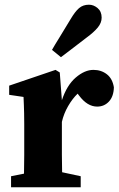

<svg xmlns="http://www.w3.org/2000/svg" viewBox="-20 -796 505 816"><path d="M27 0V-47L82 -58Q83 -95 83 -137Q83 -179 83 -210V-269Q83 -297 82.5 -315Q82 -333 81.5 -348.5Q81 -364 80 -384L19 -393V-432L216 -499L234 -488L243 -370Q264 -434 302 -466.5Q340 -499 377 -499Q410 -499 434 -480.5Q458 -462 464 -425Q463 -386 443 -364.5Q423 -343 393 -343Q351 -343 316 -390L310 -398Q288 -377 269.5 -345Q251 -313 243 -278V-210Q243 -179 243 -139Q243 -99 244 -64L323 -47V0ZM201 -584Q214 -607 231 -634Q248 -661 279 -713Q299 -747 316 -761.5Q333 -776 358 -776Q378 -776 395 -761.5Q412 -747 412 -721Q412 -699 395.5 -679Q379 -659 349 -637Q306 -604 282.5 -586Q259 -568 239 -553Z"/></svg>

Font: Source Serif 4
Style: Bold
Weight: 700
Designer: Frank Grießhammer
Foundry: Adobe
Version: Version 4.005;hotconv 1.1.0;makeotfexe 2.6.0